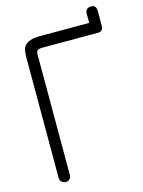

<svg xmlns="http://www.w3.org/2000/svg" viewBox="-120 -872 704 943"><g transform="rotate(-15 232.0 -400.5)"><path d="M160 -667Q135 -667 129 -661Q123 -655 123 -641V-29Q123 -15 115 -7.5Q107 0 95 0Q84 0 75 -7.5Q66 -15 66 -29V-641Q66 -659 68.5 -674.5Q71 -690 80.5 -701Q90 -712 108.5 -718.5Q127 -725 160 -725H408V-772Q408 -786 416 -793.5Q424 -801 436 -801Q464 -801 464 -772V-695Q464 -684 458 -675.5Q452 -667 439 -667Z"/></g></svg>

Font: VDS
Style: Thin
Weight: 100
Width: 0
Designer: artmaker
Foundry: artmaker
Version: Version 1.000 2012 initial release